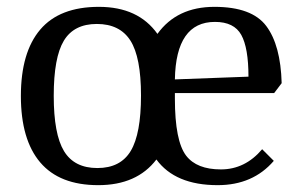

<svg xmlns="http://www.w3.org/2000/svg" viewBox="-20 -533 876 561"><path d="M491 -261V-245Q491 -121 524 -78Q555 -38 625.5 -38Q696 -38 746 -97L780 -63Q719 8 616 8Q492 8 437 -67Q380 8 267 8Q154 8 97.5 -58.5Q41 -125 41 -252.5Q41 -380 97.5 -446.5Q154 -513 269 -513Q384 -513 440 -434Q497 -513 606.5 -513Q716 -513 758 -457Q800 -401 803 -290L781 -261ZM137 -253Q137 -141 167 -91.5Q197 -42 264.5 -42Q332 -42 362 -92Q392 -142 392 -254Q392 -366 361 -414.5Q330 -463 263 -463Q196 -463 166.5 -414Q137 -365 137 -253ZM608 -469Q494 -469 491 -301L706 -309Q706 -393 685 -431Q664 -469 608 -469Z"/></svg>

Font: Cambo
Style: Regular
Weight: 400
Designer: Carolina Giovagnoli, Andres Torresi
Foundry: Carolina Giovagnoli, Andres Torresi
Version: Version 2.001